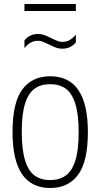

<svg xmlns="http://www.w3.org/2000/svg" viewBox="-20 -929 501 958"><path d="M42.5 -270Q42.5 -416.5 91.2 -482.5Q140 -548.5 230.5 -548.5Q418.5 -548.5 418.5 -270Q418.5 -123.5 369.8 -57.2Q321 9 230.5 9Q42.5 9 42.5 -270ZM372.5 -268Q372.5 -359 355.5 -412Q338.5 -465 307.5 -487Q276.5 -509 230.5 -509Q184.5 -509 153.5 -487.2Q122.5 -465.5 105.5 -413.2Q88.5 -361 88.5 -272Q88.5 -181 105.5 -127.8Q122.5 -74.5 153.5 -52.5Q184.5 -30.5 230.5 -30.5Q276 -30.5 307.2 -52.5Q338.5 -74.5 355.5 -126.8Q372.5 -179 372.5 -268ZM223.5 -707.5Q204 -717 192.8 -721.2Q181.5 -725.5 170 -725.5Q149.5 -725.5 133.2 -716.5Q117 -707.5 102 -689V-727.5Q114 -743 131.2 -751.2Q148.5 -759.5 170 -759.5Q186.5 -759.5 201 -754.2Q215.5 -749 237 -738Q256.5 -728.5 267.8 -724.2Q279 -720 290.5 -720Q311 -720 327.2 -729Q343.5 -738 358.5 -756.5V-717.5Q346.5 -702.5 329.2 -694.2Q312 -686 290.5 -686Q274 -686 259.5 -691.2Q245 -696.5 223.5 -707.5ZM102 -874V-909H358.5V-874Z"/></svg>

Font: Encode Sans Condensed ExLight
Style: Regular
Weight: 275
Width: 3
Designer: Multiple Designers
Foundry: Impallari Type
Version: Version 2.000